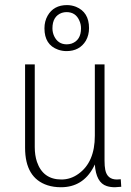

<svg xmlns="http://www.w3.org/2000/svg" viewBox="-20 -748 528 774"><path d="M443.4 6.8Q450.2 6.8 468.8 4.9L466.8 -25.4Q460 -24.4 451.2 -24.4Q412.1 -24.4 404.3 -63.5Q401.4 -78.1 401.4 -100.6V-488.3H362.3V-201.2Q362.3 -93.8 295.9 -46.9Q264.6 -24.4 227.5 -24.4Q153.3 -24.4 128.9 -95.7Q120.1 -122.1 120.1 -155.3V-488.3H81.1V-152.3Q81.1 -30.3 171.9 -1Q196.3 6.8 225.6 6.8Q313.5 6.8 356.4 -73.2Q359.4 -79.1 362.3 -85Q367.2 -11.7 410.2 2Q424.8 6.8 443.4 6.8ZM338.9 -634.8Q338.9 -699.2 286.1 -720.7Q268.6 -727.5 250 -727.5Q196.3 -727.5 171.9 -684.6Q159.2 -662.1 159.2 -633.8Q159.2 -567.4 213.9 -547.9Q230.5 -542 248 -542Q300.8 -542 326.2 -584Q338.9 -606.4 338.9 -634.8ZM191.4 -633.8Q191.4 -682.6 229.5 -696.3Q239.3 -699.2 248 -699.2Q285.2 -699.2 299.8 -665Q306.6 -650.4 306.6 -633.8Q306.6 -585.9 268.6 -572.3Q258.8 -569.3 249 -569.3Q213.9 -569.3 198.2 -602.5Q191.4 -617.2 191.4 -633.8Z"/></svg>

Font: Yaldevi Colombo ExtraLight
Style: Regular
Weight: 275
Designer: Sol Matas, Denzil Rajitha, Kosala Senevirathne and Pathum Egodawatta
Foundry: Mooniak
Version: Version 1.020 ; ttfautohint (v1.6)